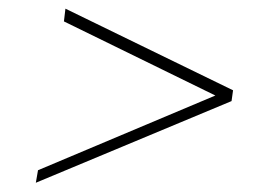

<svg xmlns="http://www.w3.org/2000/svg" viewBox="-20 -543 627 434"><path d="M466.8 -327.1 124.5 -494.6 127.9 -523.4 506.8 -338.9 503.4 -314.5 61 -129.9 65.9 -158.2Z"/></svg>

Font: TypoPRO Roboto Mono
Style: Italic
Weight: 250
Designer: Google
Version: Version 2.000986; 2015; ttfautohint (v1.3)